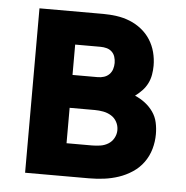

<svg xmlns="http://www.w3.org/2000/svg" viewBox="-43 -562 587 605"><g transform="rotate(5 250.0 -260.0)"><path d="M58 0V-520H260Q281 -520 302.5 -517Q324 -514 344 -506Q364 -498 381 -484.5Q398 -471 409.5 -453Q421 -435 426.5 -414Q432 -393 432 -371Q432 -357 429.5 -342.5Q427 -328 420.5 -315Q414 -302 404 -291.5Q394 -281 382 -272Q399 -265 414 -253.5Q429 -242 439.5 -227Q450 -212 454 -194Q458 -176 458 -157Q458 -133 451.5 -110Q445 -87 431 -67.5Q417 -48 396.5 -34.5Q376 -21 353.5 -13.5Q331 -6 307.5 -3Q284 0 260 0ZM180 -320H260Q270 -320 279.5 -323Q289 -326 296 -333Q303 -340 306 -349.5Q309 -359 309 -369Q309 -379 306 -388.5Q303 -398 296 -404.5Q289 -411 279.5 -413.5Q270 -416 260 -416H180ZM180 -104H260Q273 -104 286.5 -106Q300 -108 311.5 -115Q323 -122 329.5 -134Q336 -146 336 -159Q336 -173 329.5 -185Q323 -197 311.5 -204Q300 -211 286.5 -213.5Q273 -216 260 -216H180Z"/></g></svg>

Font: Iosevka Curly Extrabold
Style: Regular
Weight: 800
Monospace: yes
Designer: Belleve Invis
Foundry: Belleve Invis
Version: Version 22.1.2; ttfautohint (v1.8.4)